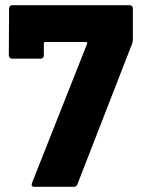

<svg xmlns="http://www.w3.org/2000/svg" viewBox="-20 -720 544 740"><path d="M113 0Q102 0 102 -8Q102 -11 103 -14L316 -552Q316 -553 316 -554Q316 -555 315 -556.5Q314 -558 312 -558H154Q149 -558 149 -553V-506Q149 -501 145.5 -497.5Q142 -494 137 -494H26Q21 -494 17.5 -497.5Q14 -501 14 -506L15 -688Q15 -693 18.5 -696.5Q22 -700 27 -700H480Q485 -700 488.5 -696.5Q492 -693 492 -688V-566Q492 -560 489 -551L278 -9Q275 0 264 0Z"/></svg>

Font: LinhAnh ExtBd
Style: Regular
Weight: 800
Designer: Jeremy Tribby
Foundry: Tribby Type
Version: Version 1.408